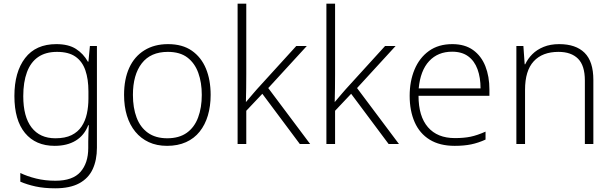

<svg xmlns="http://www.w3.org/2000/svg" viewBox="-20 -780 3317 1040"><path d="M285 -541Q351 -541 391.5 -515Q432 -489 456 -446H459L467 -531H505V20Q505 87 482 136.5Q459 186 409 213Q359 240 279 240Q219 240 173 230Q127 220 90 204V157Q127 175 175.5 187Q224 199 280 199Q374 199 416 151Q458 103 458 22V-13Q458 -36 459 -57.5Q460 -79 461 -102H458Q437 -47 390.5 -18.5Q344 10 276 10Q173 10 115.5 -59.5Q58 -129 58 -260Q58 -390 116 -465.5Q174 -541 285 -541ZM289 -499Q227 -499 186.5 -471Q146 -443 126 -389Q106 -335 106 -259Q106 -148 151 -89.5Q196 -31 280 -31Q333 -31 367.5 -48Q402 -65 422 -95Q442 -125 450.5 -164Q459 -203 459 -246V-285Q459 -351 442.5 -399Q426 -447 389 -473Q352 -499 289 -499Z M1121 -266Q1121 -205 1106 -154.5Q1091 -104 1061.5 -67Q1032 -30 987.5 -10Q943 10 885 10Q829 10 786 -10Q743 -30 713 -66.5Q683 -103 667.5 -153.5Q652 -204 652 -266Q652 -351 680 -412.5Q708 -474 762 -507.5Q816 -541 890 -541Q968 -541 1019 -505.5Q1070 -470 1095.5 -408.5Q1121 -347 1121 -266ZM700 -266Q700 -196 720 -143Q740 -90 781.5 -60.5Q823 -31 886 -31Q950 -31 991.5 -60.5Q1033 -90 1053 -143.5Q1073 -197 1073 -266Q1073 -333 1054 -385.5Q1035 -438 995 -468.5Q955 -499 889 -499Q796 -499 748 -437Q700 -375 700 -266Z M1314 -378Q1314 -340 1313.5 -303Q1313 -266 1312 -227Q1322 -239 1332 -250.5Q1342 -262 1352 -274Q1362 -286 1372 -297L1585 -531H1642L1433 -303L1660 0H1604L1401 -272L1314 -180V0H1267V-760H1314Z M1795 -378Q1795 -340 1794.5 -303Q1794 -266 1793 -227Q1803 -239 1813 -250.5Q1823 -262 1833 -274Q1843 -286 1853 -297L2066 -531H2123L1914 -303L2141 0H2085L1882 -272L1795 -180V0H1748V-760H1795Z M2430 -541Q2498 -541 2542.5 -509Q2587 -477 2609 -421.5Q2631 -366 2631 -295V-261H2247Q2247 -150 2298 -91Q2349 -32 2444 -32Q2493 -32 2529 -39.5Q2565 -47 2610 -67V-24Q2571 -6 2532 2Q2493 10 2443 10Q2362 10 2307.5 -23.5Q2253 -57 2226 -118.5Q2199 -180 2199 -261Q2199 -340 2225.5 -403.5Q2252 -467 2303.5 -504Q2355 -541 2430 -541ZM2429 -500Q2352 -500 2304.5 -449Q2257 -398 2248 -301H2583Q2583 -360 2566.5 -405Q2550 -450 2516 -475Q2482 -500 2429 -500Z M3009 -541Q3099 -541 3146.5 -494Q3194 -447 3194 -347V0H3148V-344Q3148 -425 3111 -462Q3074 -499 3005 -499Q2918 -499 2871 -448Q2824 -397 2824 -294V0H2777V-531H2815L2822 -432H2825Q2839 -462 2863.5 -486.5Q2888 -511 2924.5 -526Q2961 -541 3009 -541Z"/></svg>

Font: Noto Sans Oriya ExtraLight
Style: Regular
Weight: 250
Version: Version 2.003